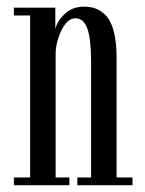

<svg xmlns="http://www.w3.org/2000/svg" viewBox="-20 -546 426 566"><path d="M21 0V-22.9H68.8V-500.5H21V-523.4H143.1V-460.9Q149.4 -485.4 171.9 -505.9Q194.3 -526.4 227.5 -526.4Q247.6 -526.4 262.9 -520.5Q278.3 -514.6 293 -499.3Q307.6 -483.9 315.7 -452.4Q323.7 -420.9 323.7 -374.5V-22.9H370.6V0H208V-22.9H248.5V-364.7Q248.5 -431.2 237.5 -461.7Q226.6 -492.2 202.1 -492.2Q179.2 -492.2 162.1 -458.3Q145 -424.3 144 -389.2V-22.9H184.6V0Z"/></svg>

Font: Imbue
Style: Regular
Weight: 400
Designer: Tyler Finck
Foundry: Etcetera Type Company
Version: Version 0.910